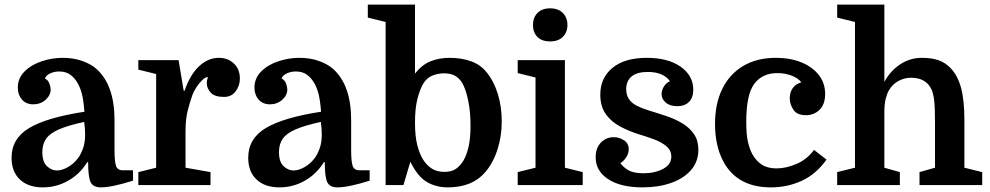

<svg xmlns="http://www.w3.org/2000/svg" viewBox="-20 -800 4278 830"><path d="M30 -118Q30 -201 106 -246.5Q182 -292 345 -317Q341 -367 334 -394Q327 -421 316 -440Q303 -463 284 -477Q265 -491 236 -491Q215 -491 197.5 -483Q180 -475 174 -461Q188 -454 193.5 -439Q199 -424 199 -413Q199 -388 177 -368.5Q155 -349 124 -349Q93 -349 75 -369.5Q57 -390 57 -421Q57 -462 86 -491Q115 -520 160 -535Q205 -550 251 -550Q298 -550 335.5 -536.5Q373 -523 396 -503Q475 -433 475 -281V-151Q475 -102 481.5 -83Q488 -64 510 -64H555V-19Q463 10 416 10Q383 10 372 -12Q361 -34 361 -99H357Q326 -48 275 -19Q224 10 165 10Q102 10 66 -24Q30 -58 30 -118ZM226 -63Q247 -63 272.5 -77Q298 -91 317 -116Q328 -130 338 -156Q348 -182 348 -218Q348 -230 347 -245Q346 -260 344 -273Q275 -258 235.5 -241Q196 -224 179.5 -200.5Q163 -177 163 -143Q163 -100 183 -81.5Q203 -63 226 -63Z M879 -467Q879 -467 879 -467Q879 -467 879 -467Q868 -467 854 -453.5Q840 -440 828.5 -422Q817 -404 812 -390Q800 -356 791 -320Q782 -284 782 -232V-75L890 -56V0H578V-56L655 -75V-480L578 -499V-540H752L774 -408H778Q801 -476 840 -513Q879 -550 926 -550Q965 -550 991 -525.5Q1017 -501 1017 -460Q1017 -430 999 -405.5Q981 -381 948 -381Q908 -381 891 -399.5Q874 -418 874 -440Q874 -447 874.5 -450.5Q875 -454 879 -467Z M1053 -118Q1053 -201 1129 -246.5Q1205 -292 1368 -317Q1364 -367 1357 -394Q1350 -421 1339 -440Q1326 -463 1307 -477Q1288 -491 1259 -491Q1238 -491 1220.5 -483Q1203 -475 1197 -461Q1211 -454 1216.5 -439Q1222 -424 1222 -413Q1222 -388 1200 -368.5Q1178 -349 1147 -349Q1116 -349 1098 -369.5Q1080 -390 1080 -421Q1080 -462 1109 -491Q1138 -520 1183 -535Q1228 -550 1274 -550Q1321 -550 1358.5 -536.5Q1396 -523 1419 -503Q1498 -433 1498 -281V-151Q1498 -102 1504.5 -83Q1511 -64 1533 -64H1578V-19Q1486 10 1439 10Q1406 10 1395 -12Q1384 -34 1384 -99H1380Q1349 -48 1298 -19Q1247 10 1188 10Q1125 10 1089 -24Q1053 -58 1053 -118ZM1249 -63Q1270 -63 1295.5 -77Q1321 -91 1340 -116Q1351 -130 1361 -156Q1371 -182 1371 -218Q1371 -230 1370 -245Q1369 -260 1367 -273Q1298 -258 1258.5 -241Q1219 -224 1202.5 -200.5Q1186 -177 1186 -143Q1186 -100 1206 -81.5Q1226 -63 1249 -63Z M2149 -275Q2149 -210 2130 -152Q2111 -94 2077 -55Q2021 10 1916 10Q1865 10 1825 -13.5Q1785 -37 1754 -101L1724 0H1647V-705L1570 -724V-780H1774V-482Q1804 -520 1841 -535Q1878 -550 1924 -550Q1975 -550 2016.5 -535Q2058 -520 2084 -487Q2115 -449 2132 -394Q2149 -339 2149 -275ZM1774 -270Q1774 -210 1784 -172Q1794 -134 1809 -110Q1825 -85 1847 -71Q1869 -57 1901 -57Q1933 -57 1951.5 -70.5Q1970 -84 1983 -105Q1998 -131 2006 -167.5Q2014 -204 2014 -256Q2014 -313 2005.5 -357.5Q1997 -402 1984 -430Q1972 -456 1952 -469.5Q1932 -483 1900 -483Q1873 -483 1848.5 -473Q1824 -463 1809 -437Q1794 -411 1784 -370.5Q1774 -330 1774 -270Z M2295 -465 2218 -484V-540H2422V-75L2499 -56V0H2218V-56L2295 -75ZM2284 -692Q2284 -724 2303.5 -744Q2323 -764 2358 -764Q2393 -764 2413 -744Q2433 -724 2433 -692Q2433 -661 2413.5 -641Q2394 -621 2358 -621Q2322 -621 2303 -640.5Q2284 -660 2284 -692Z M2761 -51Q2811 -51 2846.5 -70Q2882 -89 2882 -123Q2882 -150 2860.5 -168Q2839 -186 2806.5 -198Q2774 -210 2740 -220Q2699 -233 2661 -253Q2623 -273 2599 -306.5Q2575 -340 2575 -391Q2575 -463 2627.5 -506.5Q2680 -550 2776 -550Q2868 -550 2922.5 -511.5Q2977 -473 2977 -412Q2977 -378 2958.5 -359.5Q2940 -341 2908 -341Q2876 -341 2858 -356.5Q2840 -372 2840 -393Q2840 -410 2850 -426Q2860 -442 2876 -449Q2863 -468 2839 -478.5Q2815 -489 2780 -489Q2734 -489 2710.5 -469.5Q2687 -450 2687 -415Q2687 -389 2699 -371.5Q2711 -354 2732.5 -343Q2754 -332 2783 -323Q2823 -311 2861.5 -298Q2900 -285 2931 -266Q2962 -247 2980.5 -219.5Q2999 -192 2999 -153Q2999 -101 2967 -64.5Q2935 -28 2880.5 -9Q2826 10 2758 10Q2663 10 2609 -25.5Q2555 -61 2555 -120Q2555 -161 2578 -184Q2601 -207 2633 -207Q2657 -207 2677.5 -193.5Q2698 -180 2698 -155Q2698 -137 2687 -120Q2676 -103 2662 -95Q2672 -79 2695 -65Q2718 -51 2761 -51Z M3334 -550Q3396 -550 3444 -530.5Q3492 -511 3519.5 -476Q3547 -441 3547 -394Q3547 -349 3523 -325.5Q3499 -302 3464 -302Q3425 -302 3409.5 -326Q3394 -350 3394 -375Q3394 -400 3406.5 -418.5Q3419 -437 3444 -444Q3431 -462 3402.5 -473Q3374 -484 3339 -484Q3276 -484 3241 -438Q3206 -392 3206 -273Q3206 -219 3213 -188Q3220 -157 3232 -134Q3248 -105 3273 -88.5Q3298 -72 3337 -72Q3378 -72 3423.5 -91.5Q3469 -111 3499 -152L3553 -110Q3507 -46 3445 -18Q3383 10 3313 10Q3239 10 3187.5 -18.5Q3136 -47 3107 -102Q3071 -169 3071 -265Q3071 -352 3102.5 -416Q3134 -480 3193 -515Q3252 -550 3334 -550Z M4022 -75V-268Q4022 -333 4018.5 -364.5Q4015 -396 4006 -415Q3982 -464 3918 -464Q3890 -464 3864 -450Q3838 -436 3823 -410Q3815 -397 3809 -373.5Q3803 -350 3803 -316V-75L3870 -56V0H3599V-56L3676 -75V-705L3599 -724V-780H3803V-446Q3829 -494 3871.5 -522Q3914 -550 3965 -550Q4008 -550 4037.5 -539.5Q4067 -529 4089 -506Q4120 -474 4134.5 -420.5Q4149 -367 4149 -281V-75L4226 -56V0H3955V-56Z"/></svg>

Font: Domine
Style: Bold
Weight: 700
Designer: Pablo Impallari, Rodrigo Fuenzalida, Brenda Gallo
Foundry: Pablo Impallari, Rodrigo Fuenzalida, Brenda Gallo
Version: Version 2.000